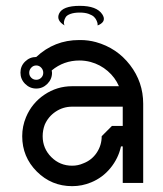

<svg xmlns="http://www.w3.org/2000/svg" viewBox="-20 -637 559 657"><path d="M314 -550Q314 -552 314 -555Q314 -558 311 -565.5Q308 -573 302 -579Q296 -585 283.5 -589.5Q271 -594 253 -594Q234 -594 221.5 -589.5Q209 -585 205 -578.5Q201 -572 199.5 -565.5Q198 -559 199 -555L201 -550Q172 -567 182 -590Q194 -617 253 -617Q311 -617 330 -588Q345 -565 319 -552Q316 -551 314 -550ZM251 -500Q166 -500 104 -442Q82 -442 66 -426.5Q50 -411 50 -388.5Q50 -366 66 -350Q82 -334 104 -334Q126 -334 142 -350Q158 -366 158 -388Q158 -392 157 -396Q198 -430 252 -430Q271 -430 290 -425Q323 -416 348.5 -394Q374 -372 387 -342H227Q175 -342 132 -313Q89 -284 69 -236Q56 -205 56 -171Q56 -100 106 -50Q156 0 227 0Q261 0 292 -13Q331 -29 358 -62Q385 -95 394 -136H400V-11H470V-282Q470 -356 425 -414.5Q380 -473 308 -493Q282 -500 255 -500Q253 -500 251 -500ZM87 -405.5Q94 -413 104 -413Q114 -413 121 -405.5Q128 -398 128 -388Q128 -378 121 -371Q114 -364 104 -364Q94 -364 87 -371Q80 -378 80 -388Q80 -398 87 -405.5ZM227 -272H400V-206H363L328 -171Q328 -140 311 -114.5Q294 -89 265 -78Q247 -70 227 -70Q185 -70 155.5 -99.5Q126 -129 126 -171Q126 -191 133 -210Q145 -238 170.5 -255Q196 -272 227 -272Z"/></svg>

Font: Sakbunderan
Style: Regular
Weight: 400
Version: Version 1.00